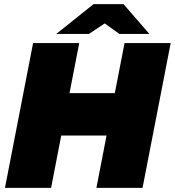

<svg xmlns="http://www.w3.org/2000/svg" viewBox="-20 -908 845 928"><path d="M4 0 140 -700H363L316 -458H535L582 -700H805L669 0H446L495 -253H276L227 0ZM252 -744 432 -888H577L509 -810L410 -744ZM557 -744 465 -810 432 -888H577L702 -744Z"/></svg>

Font: REM Black
Style: Italic
Weight: 900
Italic angle: -11°
Designer: Octavio Pardo
Foundry: Ashler Design
Version: Version 1.005;gftools[0.9.28]